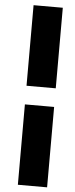

<svg xmlns="http://www.w3.org/2000/svg" viewBox="-64 -714 408 1047"><g transform="rotate(5 140.0 -190.5)"><path d="M76 -241V-682H236V-241ZM236 -139V301H76V-139Z"/></g></svg>

Font: Bakbak One
Style: Regular
Weight: 400
Designer: Saumya Kishore and Sanchit Sawaria
Foundry: A Good Feeling
Version: Version 1.003; ttfautohint (v1.8.3)